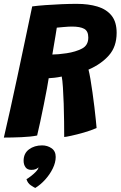

<svg xmlns="http://www.w3.org/2000/svg" viewBox="-28 -684 611 972"><path d="M-8.5 12.5Q6 -49 23.5 -128.2Q41 -207.5 60 -296Q79 -384.5 98 -475.5Q117 -566.5 135 -651.5Q164 -655.5 203.2 -658.2Q242.5 -661 283.8 -662.8Q325 -664.5 360.5 -664.5Q420 -664.5 465.5 -650.8Q511 -637 536.8 -605Q562.5 -573 562.5 -518Q562.5 -448 523.5 -403.8Q484.5 -359.5 420 -331.5Q424.5 -314.5 429.8 -283.8Q435 -253 440.2 -216Q445.5 -179 449.8 -142.8Q454 -106.5 457 -78Q460 -49.5 461 -36Q433 -23.5 397.2 -13.2Q361.5 -3 332.8 3.2Q304 9.5 297 9.5Q297 -23.5 296.5 -68.5Q296 -113.5 294.5 -159.5Q293 -205.5 290.5 -242.5Q288 -279.5 284.5 -296.5Q266 -292.5 248.2 -290.5Q230.5 -288.5 218.5 -288Q216.5 -273.5 209.8 -236.8Q203 -200 193.8 -154.5Q184.5 -109 175.5 -66.5Q166.5 -24 160 2Q128.5 8.5 80 10.5Q31.5 12.5 -8.5 12.5ZM237 -408Q265 -408 309.5 -414.5Q355 -421.5 387 -438Q419 -454.5 419 -494Q419 -526.5 398.5 -538Q378 -549.5 336 -549.5Q320 -549.5 294.2 -547.2Q268.5 -545 259.5 -544Q257.5 -529.5 252.8 -501.8Q248 -474 243.5 -447Q239 -420 237 -408ZM150.5 267.5Q144.5 265 128.2 254.2Q112 243.5 106 223Q115.5 218 129.2 207.2Q143 196.5 154 185Q165 173.5 166 166.5Q167 164.5 167 163Q162 168.5 153 172.2Q144 176 130.5 176Q110.5 176 101 162.5Q91.5 149 91.5 130Q91.5 92.5 118.8 72.2Q146 52 185 52Q212 52 233 66.5Q254 81 254 110.5Q254 138.5 239.2 168.8Q224.5 199 200.8 225.2Q177 251.5 150.5 267.5Z"/></svg>

Font: Grandstander
Style: Bold Italic
Weight: 700
Italic angle: -15°
Designer: Tyler Finck
Foundry: Etcetera Type Co
Version: Version 1.200; ttfautohint (v1.8.3)